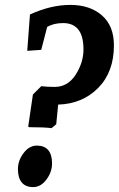

<svg xmlns="http://www.w3.org/2000/svg" viewBox="-20 -747 484 782"><path d="M320 -546Q320 -653 237 -653Q198 -653 172 -637L148 -544L91 -540L102 -688Q187 -727 266.5 -727Q346 -727 395 -684.5Q444 -642 444 -562Q444 -454 380 -389Q316 -324 217 -321L209 -241L190 -225Q162 -229 98 -229L95 -232L114 -362L148 -396Q172 -393 203 -393Q256 -393 288 -442.5Q320 -492 320 -546ZM53 -58Q53 -93 76 -123.5Q99 -154 130 -154Q161 -154 176.5 -135.5Q192 -117 192 -81.5Q192 -46 169 -15.5Q146 15 115 15Q84 15 68.5 -4Q53 -23 53 -58Z"/></svg>

Font: Andada
Style: Bold Italic
Weight: 700
Italic angle: -8.29999°
Designer: Carolina Giovagnoli
Foundry: Carolina Giovagnoli
Version: Version 1.003